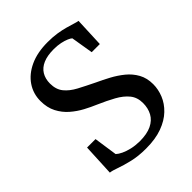

<svg xmlns="http://www.w3.org/2000/svg" viewBox="-212 -876 1010 1010"><g transform="rotate(-45 293.0 -371.0)"><path d="M283.5 11Q226.5 11 181.8 0.2Q137 -10.5 106.2 -21.8Q75.5 -33 59.5 -34.5L68 -212.5H131L150 -82Q161 -71.5 181 -62Q201 -52.5 228 -46.2Q255 -40 286.5 -39.5Q341.5 -39.5 375.8 -56Q410 -72.5 426 -102Q442 -131.5 442 -170Q442 -212 418.8 -240.5Q395.5 -269 355.5 -291Q315.5 -313 265 -335Q234 -348 199.8 -366.2Q165.5 -384.5 135.5 -410.5Q105.5 -436.5 86.5 -473Q67.5 -509.5 67.5 -559Q67.5 -613.5 97 -657Q126.5 -700.5 181.5 -726Q236.5 -751.5 313.5 -751.5Q351 -751.5 381.8 -746.8Q412.5 -742 436.8 -735.2Q461 -728.5 478.8 -722.8Q496.5 -717 507.5 -715.5L500.5 -550H440L419.5 -673.5Q413.5 -679.5 398 -686.2Q382.5 -693 359.8 -697.8Q337 -702.5 310 -702.5Q262 -702.5 230.8 -689Q199.5 -675.5 183.8 -649.8Q168 -624 168 -588.5Q168 -544.5 190.5 -516.5Q213 -488.5 252.5 -467.5Q292 -446.5 342.5 -422Q377.5 -406 413.8 -386.5Q450 -367 481 -341.8Q512 -316.5 531 -282.2Q550 -248 550 -202Q550 -164 534.8 -126Q519.5 -88 487.2 -57Q455 -26 404.5 -7.5Q354 11 283.5 11Z"/></g></svg>

Font: Merriweather 36pt
Style: Regular
Weight: 400
Designer: Eben Sorkin
Foundry: Eben Sorkin
Version: Version 2.100